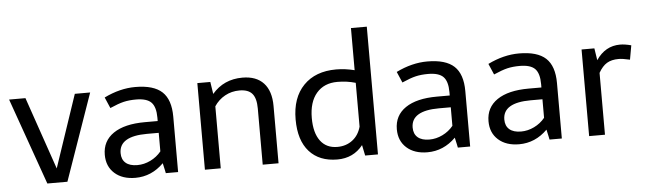

<svg xmlns="http://www.w3.org/2000/svg" viewBox="-48 -941 3814 1135"><g transform="rotate(-5 1859.0 -373.5)"><path d="M401 -514H492L312 0H193L11 -514H108L256 -84Z M799 -311H875V-331Q875 -395 848.5 -422Q822 -449 758 -449Q717 -449 685 -441.5Q653 -434 603 -412L575 -477Q669 -523 760 -523Q869 -523 919 -476.5Q969 -430 969 -329V0H896Q895 -4 892 -19.5Q889 -35 883 -60Q811 12 715 12Q638 12 592 -29Q546 -70 546 -139Q546 -221 612 -266Q678 -311 799 -311ZM733 -62Q773 -62 811 -80.5Q849 -99 875 -131V-241H805Q723 -241 681.5 -216Q640 -191 640 -141Q640 -103 664 -82.5Q688 -62 733 -62Z M1565 -340V0H1471V-333Q1471 -394 1447.5 -421.5Q1424 -449 1372 -449Q1325 -449 1286 -427.5Q1247 -406 1222 -368V0H1128V-514H1205L1216 -442Q1285 -523 1396 -523Q1478 -523 1521.5 -476Q1565 -429 1565 -340Z M2155 -759V-1H2079L2066 -64Q2009 8 1914 8Q1807 8 1747.5 -58.5Q1688 -125 1688 -249Q1688 -378 1758.5 -450.5Q1829 -523 1952 -523Q2005 -523 2061 -509V-759ZM2061 -174V-434Q2010 -449 1953 -449Q1874 -449 1829 -396.5Q1784 -344 1784 -249Q1784 -161 1819.5 -113.5Q1855 -66 1920 -66Q1972 -66 2009.5 -94.5Q2047 -123 2061 -174Z M2532 -311H2608V-331Q2608 -395 2581.5 -422Q2555 -449 2491 -449Q2450 -449 2418 -441.5Q2386 -434 2336 -412L2308 -477Q2402 -523 2493 -523Q2602 -523 2652 -476.5Q2702 -430 2702 -329V0H2629Q2628 -4 2625 -19.5Q2622 -35 2616 -60Q2544 12 2448 12Q2371 12 2325 -29Q2279 -70 2279 -139Q2279 -221 2345 -266Q2411 -311 2532 -311ZM2466 -62Q2506 -62 2544 -80.5Q2582 -99 2608 -131V-241H2538Q2456 -241 2414.5 -216Q2373 -191 2373 -141Q2373 -103 2397 -82.5Q2421 -62 2466 -62Z M3076 -311H3152V-331Q3152 -395 3125.5 -422Q3099 -449 3035 -449Q2994 -449 2962 -441.5Q2930 -434 2880 -412L2852 -477Q2946 -523 3037 -523Q3146 -523 3196 -476.5Q3246 -430 3246 -329V0H3173Q3172 -4 3169 -19.5Q3166 -35 3160 -60Q3088 12 2992 12Q2915 12 2869 -29Q2823 -70 2823 -139Q2823 -221 2889 -266Q2955 -311 3076 -311ZM3010 -62Q3050 -62 3088 -80.5Q3126 -99 3152 -131V-241H3082Q3000 -241 2958.5 -216Q2917 -191 2917 -141Q2917 -103 2941 -82.5Q2965 -62 3010 -62Z M3484 -514 3495 -443Q3549 -523 3637 -523Q3665 -523 3703 -513L3688 -429Q3645 -439 3621 -439Q3579 -439 3551.5 -422.5Q3524 -406 3502 -367V0H3408V-514Z"/></g></svg>

Font: Telex
Style: Regular
Weight: 400
Designer: Andres Torresi
Foundry: Andres Torresi
Version: Version 1.100